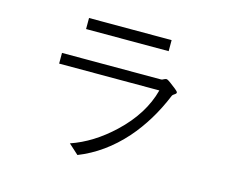

<svg xmlns="http://www.w3.org/2000/svg" viewBox="-96 -860 1191 967"><g transform="rotate(15 500.0 -377.0)"><path d="M255.9 -717.8V-660.2H686.5V-717.8ZM169.9 -512.7V-457H692.4Q658.2 -327.1 542 -217.8Q440.4 -122.1 326.2 -83L377.9 -36.1Q508.8 -87.9 611.3 -203.1Q702.1 -306.6 759.8 -447.3Q761.7 -451.2 765.6 -454.1Q768.6 -456.1 772.5 -459Q783.2 -465.8 779.3 -472.7Q773.4 -481.4 734.4 -509.8Q720.7 -520.5 712.9 -521.5Q708 -521.5 700.2 -517.6Q697.3 -515.6 694.3 -514.6Q690.4 -512.7 686.5 -512.7Z"/></g></svg>

Font: DotumChe
Style: Regular
Weight: 400
Monospace: yes
Version: Version 2.21